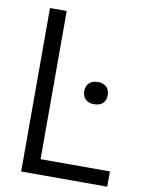

<svg xmlns="http://www.w3.org/2000/svg" viewBox="-84 -798 632 856"><g transform="rotate(10 232.0 -370.0)"><path d="M72.2 0V-740H147.9V-69.1H461.8V0ZM340.1 -351.9Q314.5 -351.9 300.7 -365.4Q286.9 -378.8 286.9 -401.7Q286.9 -425.1 300.7 -438.7Q314.5 -452.3 340.1 -452.3Q365.8 -452.3 379.5 -438.7Q393.2 -425.1 393.2 -401.7Q393.2 -378.8 379.5 -365.4Q365.8 -351.9 340.1 -351.9Z"/></g></svg>

Font: Encode Sans SC Condensed Thin
Style: Regular
Weight: 100
Width: 3
Designer: Multiple Designers
Foundry: Impallari Type
Version: Version 3.002